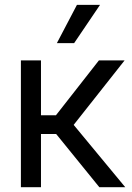

<svg xmlns="http://www.w3.org/2000/svg" viewBox="-20 -783 551 803"><path d="M67.4 -530.3H151.4V-300.8H213.9L393.6 -530.3H501L288.1 -260.7L503.9 0H395.5L214.8 -222.7H151.4V0H67.4ZM301.8 -762.7H398.4L290 -602.5H217.8Z"/></svg>

Font: Pretendard Std Variable
Style: Regular
Weight: 400
Designer: Base glyphs from Inter by Rasmus Andersson; Hangeul glyphs from Noto Sans CJK(Source Han Sans) by Jang Soo-young and Kan
Foundry: Kil Hyung-jin
Version: Version 1.309;Glyphs 3.2 (3225)